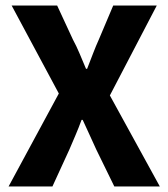

<svg xmlns="http://www.w3.org/2000/svg" viewBox="-20 -672 607 692"><path d="M11 0 192 -335 22 -652H186L243 -529Q255 -507 266 -481Q277 -455 290 -424H294Q306 -455 316 -481Q326 -507 336 -529L388 -652H545L376 -328L556 0H392L327 -133Q315 -159 303.5 -184.5Q292 -210 278 -240H274Q263 -210 252 -184.5Q241 -159 230 -133L169 0Z"/></svg>

Font: Source Sans 3 ExtraLight
Style: Bold
Weight: 700
Version: Version 3.052;hotconv 1.1.0;makeotfexe 2.6.0